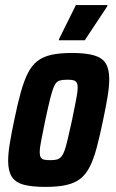

<svg xmlns="http://www.w3.org/2000/svg" viewBox="-20 -726 455 754"><path d="M159 8Q104 8 72 -1Q40 -10 26 -32.5Q12 -55 12 -94Q12 -123 18.5 -163Q25 -203 36 -255Q49 -318 61.5 -363Q74 -408 89 -438Q104 -468 126 -485.5Q148 -503 181 -510.5Q214 -518 262 -518Q317 -518 349.5 -508.5Q382 -499 395.5 -476.5Q409 -454 409 -415Q409 -386 402.5 -346.5Q396 -307 385 -255Q372 -192 360 -147Q348 -102 333 -72Q318 -42 296 -24.5Q274 -7 240.5 0.5Q207 8 159 8ZM177 -97Q193 -97 203 -99.5Q213 -102 220.5 -110.5Q228 -119 234 -136Q240 -153 246.5 -182Q253 -211 263 -255Q273 -305 279 -335Q285 -365 285 -382Q285 -396 280.5 -402.5Q276 -409 267.5 -411Q259 -413 244 -413Q224 -413 212.5 -409Q201 -405 193.5 -389.5Q186 -374 178 -342.5Q170 -311 158 -255Q148 -205 142 -175Q136 -145 136 -128Q136 -115 140 -108Q144 -101 153.5 -99Q163 -97 177 -97ZM211 -568 212 -573 278 -706H402L401 -701L313 -568Z"/></svg>

Font: Saira Condensed
Style: Bold Italic
Weight: 700
Width: 3
Italic angle: -12°
Designer: Hector Gatti with collaboration of the Omnibus-Type team
Foundry: Omnibus-Type
Version: Version 1.101